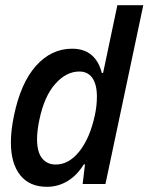

<svg xmlns="http://www.w3.org/2000/svg" viewBox="-20 -710 573 741"><path d="M533 -690 387 0H299L308 -76L303 -75Q277 -33 240.5 -11Q204 11 161 11Q94 11 58 -34Q22 -79 22 -161Q22 -207 34 -264Q60 -390 119 -456Q178 -522 258 -522Q305 -522 333.5 -497.5Q362 -473 373 -428L378 -429L433 -690ZM346 -265Q354 -301 354 -337Q354 -384 336.5 -409Q319 -434 286 -434Q236 -434 193.5 -386.5Q151 -339 132 -248Q123 -205 123 -173Q123 -123 142.5 -99Q162 -75 195 -75Q246 -75 286.5 -126Q327 -177 346 -265Z"/></svg>

Font: Decalotype Medium Italic
Style: Regular
Weight: 500
Italic angle: -12°
Designer: Alfredo Marco Pradil
Foundry: Alfredo Marco Pradil
Version: Version 1.0